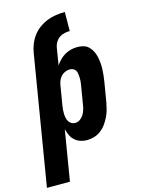

<svg xmlns="http://www.w3.org/2000/svg" viewBox="-175 -821 815 1113"><g transform="rotate(-15 232.0 -264.0)"><path d="M-36 215 92 -558Q96 -584 106 -610Q116 -636 132.5 -658.5Q149 -681 172.5 -698Q196 -715 221.5 -725Q247 -735 274 -739Q301 -743 328 -743L327 -629Q312 -629 295.5 -625.5Q279 -622 265 -612.5Q251 -603 242 -588.5Q233 -574 230 -558L213 -453Q224 -470 238.5 -484.5Q253 -499 270.5 -509Q288 -519 307 -523.5Q326 -528 345 -528Q364 -528 381.5 -523Q399 -518 411.5 -506Q424 -494 432.5 -478Q441 -462 445 -444.5Q449 -427 451 -408.5Q453 -390 452.5 -371Q452 -352 450 -333Q448 -314 445 -295L425 -175Q421 -154 415.5 -133Q410 -112 400 -91.5Q390 -71 376.5 -52Q363 -33 344.5 -19Q326 -5 304 1.5Q282 8 261 8Q240 8 221 1.5Q202 -5 187.5 -18.5Q173 -32 165 -49.5Q157 -67 152 -87L102 215ZM220 -106Q235 -106 248.5 -115Q262 -124 270.5 -137.5Q279 -151 283.5 -165.5Q288 -180 290 -194L310 -314Q312 -325 312.5 -335.5Q313 -346 312.5 -356.5Q312 -367 310.5 -377.5Q309 -388 304 -396.5Q299 -405 289.5 -409.5Q280 -414 269 -414Q255 -414 241.5 -408.5Q228 -403 218 -392.5Q208 -382 202 -368.5Q196 -355 194 -342L174 -222Q172 -209 171 -197Q170 -185 170.5 -173Q171 -161 173.5 -149Q176 -137 182 -127.5Q188 -118 198 -112Q208 -106 220 -106Z"/></g></svg>

Font: Iosevka SS18 Heavy
Style: Italic
Weight: 900
Italic angle: -9°
Monospace: yes
Designer: Belleve Invis
Foundry: Belleve Invis
Version: Version 25.1.1; ttfautohint (v1.8.4)